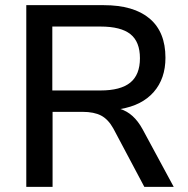

<svg xmlns="http://www.w3.org/2000/svg" viewBox="-20 -725 730 745"><path d="M654 0H540L420 -226Q400 -262 372.5 -276.5Q345 -291 300 -291H184V0H82V-705H382Q499 -705 560.5 -653Q622 -601 622 -501Q622 -420 576.5 -368Q531 -316 447 -302Q499 -286 533 -224ZM370 -374Q448 -374 485.5 -404.5Q523 -435 523 -499Q523 -563 486 -592.5Q449 -622 370 -622H183V-374Z"/></svg>

Font: wassup Sans
Style: Medium
Weight: 600
Version: Version 2.001